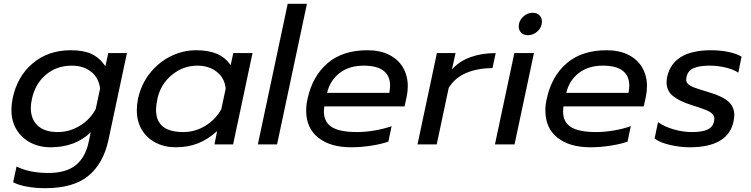

<svg xmlns="http://www.w3.org/2000/svg" viewBox="-20 -759 3945 1009"><path d="M49 199 67 116Q135 150 234 150Q327 150 378 109Q429 68 446 -13L457 -64Q375 15 246 15Q187 15 140 -9.5Q93 -34 66.5 -78.5Q40 -123 40 -182Q40 -210 46 -240Q70 -357 151.5 -426Q233 -495 352 -495Q419 -495 461 -475.5Q503 -456 534 -411L549 -480H647L550 -24Q523 101 444 165.5Q365 230 217 230Q168 230 123 222Q78 214 49 199ZM483 -186 506 -294Q499 -350 459 -382Q419 -414 357 -414Q278 -414 221.5 -366.5Q165 -319 148 -240Q142 -215 142 -191Q142 -132 178.5 -98.5Q215 -65 283 -65Q345 -65 399.5 -98Q454 -131 483 -186Z M699 -180Q699 -208 705 -239Q721 -314 766 -372Q811 -430 875.5 -462.5Q940 -495 1012 -495Q1141 -495 1192 -416L1206 -480H1307L1205 0H1107L1121 -70Q1072 -26 1020 -5.5Q968 15 903 15Q845 15 798.5 -9Q752 -33 725.5 -77Q699 -121 699 -180ZM1143 -185 1166 -293Q1161 -348 1120 -381Q1079 -414 1017 -414Q943 -414 883.5 -365.5Q824 -317 807 -239Q800 -204 800 -182Q800 -65 943 -65Q1005 -65 1058.5 -97.5Q1112 -130 1143 -185Z M1492 -739H1593L1436 0H1335Z M1589 -178Q1589 -208 1596 -239Q1622 -359 1701.5 -427Q1781 -495 1911 -495Q1978 -495 2026 -470.5Q2074 -446 2098.5 -403Q2123 -360 2123 -306Q2123 -279 2117 -250L2106 -200H1684Q1682 -182 1682 -174Q1682 -117 1724 -91Q1766 -65 1855 -65Q1901 -65 1950 -73.5Q1999 -82 2038 -96L2021 -15Q1986 -2 1931.5 6.5Q1877 15 1826 15Q1716 15 1652.5 -35.5Q1589 -86 1589 -178ZM2026 -271Q2030 -297 2030 -308Q2030 -414 1891 -414Q1815 -414 1764.5 -375Q1714 -336 1699 -271Z M2276 -480H2374L2355 -394Q2394 -438 2453.5 -459Q2513 -480 2585 -480L2568 -401Q2491 -401 2431 -376Q2371 -351 2338 -297L2275 0H2174Z M2706 -620Q2706 -649 2728.5 -670.5Q2751 -692 2779 -692Q2801 -692 2814.5 -679Q2828 -666 2828 -645Q2828 -616 2805.5 -595Q2783 -574 2754 -574Q2732 -574 2719 -587Q2706 -600 2706 -620ZM2683 -480H2786L2684 0H2581Z M2846 -178Q2846 -208 2853 -239Q2879 -359 2958.5 -427Q3038 -495 3168 -495Q3235 -495 3283 -470.5Q3331 -446 3355.5 -403Q3380 -360 3380 -306Q3380 -279 3374 -250L3363 -200H2941Q2939 -182 2939 -174Q2939 -117 2981 -91Q3023 -65 3112 -65Q3158 -65 3207 -73.5Q3256 -82 3295 -96L3278 -15Q3243 -2 3188.5 6.5Q3134 15 3083 15Q2973 15 2909.5 -35.5Q2846 -86 2846 -178ZM3283 -271Q3287 -297 3287 -308Q3287 -414 3148 -414Q3072 -414 3021.5 -375Q2971 -336 2956 -271Z M3420 -31 3438 -117Q3472 -93 3520.5 -79Q3569 -65 3616 -65Q3670 -65 3698 -78Q3726 -91 3732 -120Q3734 -130 3734 -134Q3734 -150 3723 -161Q3712 -172 3688.5 -181.5Q3665 -191 3617 -206Q3550 -227 3516.5 -254.5Q3483 -282 3483 -326Q3483 -340 3486 -355Q3517 -495 3717 -495Q3765 -495 3808.5 -486Q3852 -477 3877 -461L3860 -377Q3835 -394 3794 -404Q3753 -414 3709 -414Q3656 -414 3625.5 -401Q3595 -388 3588 -355Q3586 -345 3586 -342Q3586 -326 3597.5 -316Q3609 -306 3632.5 -297.5Q3656 -289 3706 -274Q3775 -254 3807 -226Q3839 -198 3839 -154Q3839 -145 3835 -121Q3806 15 3604 15Q3554 15 3500.5 2.5Q3447 -10 3420 -31Z"/></svg>

Font: Prompt
Style: Italic
Weight: 400
Italic angle: -12°
Designer: Katatrad Team
Foundry: CadsonDemak
Version: Version 1.001